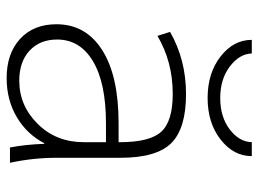

<svg xmlns="http://www.w3.org/2000/svg" viewBox="-120 -648 778 578"><g transform="rotate(90 269.0 -359.0)"><path d="M408 -728H450Q450 -673 400 -634Q350 -595 275 -595Q200 -595 150 -634Q100 -673 100 -728H141Q142 -691 180 -662Q218 -633 275 -633Q332 -633 369.5 -661.5Q407 -690 408 -728ZM263 -530Q367 -530 411 -485.5Q455 -441 455 -333V-140Q455 -70 470 0H424Q415 -46 413 -103H411Q384 -51 332.5 -20.5Q281 10 215 10Q141 10 97 -30.5Q53 -71 53 -140Q53 -228 130.5 -277.5Q208 -327 351 -327H408V-332Q408 -421 376.5 -455.5Q345 -490 263 -490Q166 -490 88 -444L76 -482Q160 -530 263 -530ZM99 -142Q99 -90 132.5 -59Q166 -28 223 -28Q298 -28 353 -83.5Q408 -139 408 -222V-289H351Q230 -289 164.5 -250Q99 -211 99 -142Z"/></g></svg>

Font: M PLUS 1p Light
Style: Regular
Weight: 300
Version: Version 1.061